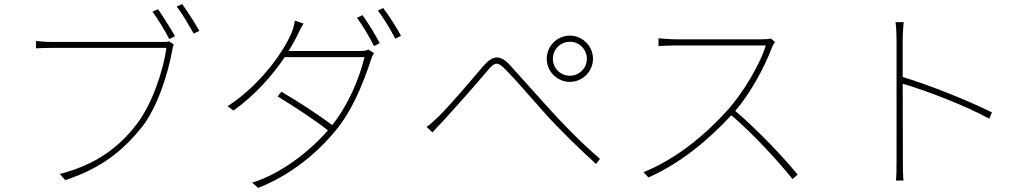

<svg xmlns="http://www.w3.org/2000/svg" viewBox="-20 -865 5040 938"><path d="M806 -663C795 -660 788 -660 777 -660H237C204 -660 181 -662 156 -665V-629C181 -630 202 -631 236 -631H793C779 -525 724 -358 649 -260C563 -147 451 -61 272 -15L299 15C475 -43 581 -129 673 -244C748 -338 801 -505 821 -617C824 -635 825 -639 829 -648ZM843 -833C869 -801 903 -742 926 -701L954 -714C931 -755 893 -814 870 -845ZM725 -808C749 -776 787 -714 807 -674L835 -688C813 -727 774 -789 752 -820Z M1390 -616C1412 -651 1429 -684 1442 -712C1448 -724 1455 -737 1463 -750L1421 -764C1418 -751 1415 -734 1411 -722C1379 -630 1258 -453 1092 -346L1121 -325C1232 -405 1314 -501 1371 -586H1761C1734 -478 1682 -353 1603 -254C1536 -304 1437 -369 1355 -417L1336 -394C1418 -344 1517 -280 1582 -228C1459 -88 1312 -2 1212 27L1241 53C1386 -3 1516 -105 1606 -211C1693 -309 1749 -441 1793 -575C1795 -582 1802 -598 1807 -606L1779 -623C1770 -618 1761 -616 1737 -616ZM1724 -778C1751 -741 1788 -680 1807 -640L1835 -654C1813 -698 1776 -756 1751 -791ZM1826 -813C1855 -776 1888 -721 1911 -676L1939 -690C1919 -729 1879 -790 1852 -826Z M2681 -578C2681 -624 2718 -661 2764 -661C2810 -661 2847 -624 2847 -578C2847 -532 2810 -495 2764 -495C2718 -495 2681 -532 2681 -578ZM2651 -578C2651 -516 2702 -465 2764 -465C2826 -465 2877 -516 2877 -578C2877 -640 2826 -691 2764 -691C2702 -691 2651 -640 2651 -578ZM2064 -245 2093 -218C2106 -233 2127 -256 2146 -275C2195 -329 2306 -453 2361 -519C2400 -566 2412 -564 2454 -521C2501 -473 2566 -397 2640 -314C2712 -233 2820 -129 2892 -64L2911 -89C2814 -172 2712 -279 2662 -335C2594 -410 2521 -492 2473 -545C2424 -600 2387 -596 2340 -541C2283 -474 2176 -348 2125 -298C2102 -276 2084 -259 2064 -245Z M3746 -677C3735 -674 3721 -673 3700 -673H3281C3249 -673 3197 -678 3197 -678V-640C3197 -640 3251 -643 3281 -643H3721C3693 -548 3608 -410 3538 -331C3426 -206 3285 -89 3124 -24L3148 2C3308 -69 3442 -183 3553 -302C3661 -210 3783 -76 3852 10L3877 -12C3806 -98 3685 -227 3572 -323C3646 -409 3717 -540 3752 -635C3754 -641 3762 -655 3766 -660Z M4826 -316C4705 -376 4521 -449 4390 -489V-669C4390 -688 4392 -731 4395 -757H4355C4359 -730 4360 -690 4360 -669V-81C4360 -46 4360 -8 4357 17H4394C4391 -8 4391 -46 4391 -81L4390 -456C4501 -424 4700 -348 4813 -285Z"/></svg>

Font: Noto Sans T Chinese Thin
Style: Regular
Weight: 100
Designer: Ryoko NISHIZUKA (kana & ideographs); Paul D. Hunt (Latin, Greek & Cyrillic); Wenlong ZHANG (bopomofo); Sandoll Communica
Foundry: Adobe Systems Incorporated
Version: Version 1.000;PS 1;hotconv 1.0.78;makeotf.lib2.5.61930